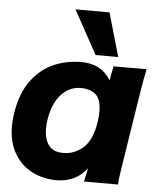

<svg xmlns="http://www.w3.org/2000/svg" viewBox="-56 -847 730 900"><g transform="rotate(5 309.5 -397.0)"><path d="M13.5 -230.5Q13.5 -262 19.5 -297Q35 -390 79.5 -448.2Q124 -506.5 184.2 -531.8Q244.5 -557 312.5 -557Q405.5 -557 450.5 -483.5L463.5 -550H619Q614.5 -528.5 609.2 -500.2Q604 -472 600 -447L541.5 -75.5L540 -65Q537 -47 535 -30.8Q533 -14.5 533 0H372.5Q374.5 -11 386 -63.5Q333.5 5 243.5 5Q181 5 128.5 -21.5Q76 -48 44.8 -101Q13.5 -154 13.5 -230.5ZM413 -290.5Q416 -314 416 -332Q416 -391 389.8 -413.2Q363.5 -435.5 322 -435.5Q279 -435.5 248.8 -412.8Q218.5 -390 201.2 -354.5Q184 -319 177.5 -278.5Q173.5 -253.5 173.5 -231.5Q173.5 -184 194.5 -154.5Q215.5 -125 264.5 -125Q318 -125 359.5 -163.2Q401 -201.5 413 -290.5ZM262.5 -800.5H422.5L481.5 -595.5H375Z"/></g></svg>

Font: JuliaMono Black
Style: Italic
Weight: 900
Italic angle: -9°
Monospace: yes
Designer: cormullion
Foundry: corm
Version: Version 0.057; ttfautohint (v1.8.4)